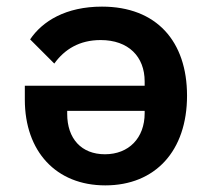

<svg xmlns="http://www.w3.org/2000/svg" viewBox="-20 -548 640 580"><path d="M288 -528C179 -528 108 -484 71 -429L144 -356C175 -399 220 -427 284 -427C368 -427 417 -377 417 -302V-289H55V-247C55 -91 149 12 298 12C449 12 545 -92 545 -259C545 -423 453 -528 288 -528ZM297 -82C226 -82 183 -129 183 -204V-213H417V-206C417 -131 369 -82 297 -82Z"/></svg>

Font: IBM Mono SemiBold
Style: Regular
Weight: 600
Monospace: yes
Designer: Mike Abbink, Paul van der Laan, Pieter van Rosmalen
Foundry: Bold Monday
Version: Version 2.3